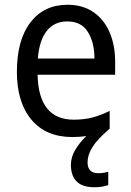

<svg xmlns="http://www.w3.org/2000/svg" viewBox="-20 -566 550 807"><path d="M348 116Q348 162 393 162Q407 162 417.5 160Q428 158 435 156V212Q423 216 409 218.5Q395 221 377 221Q326 221 302 196.5Q278 172 278 127Q278 93 298 61Q318 29 343 6Q316 10 284 10Q173 10 112 -63Q51 -136 51 -264Q51 -398 108 -472Q165 -546 264 -546Q327 -546 372 -515.5Q417 -485 440.5 -430.5Q464 -376 464 -306V-252H138Q142 -63 290 -63Q333 -63 368 -72Q403 -81 441 -100V-25Q388 20 368 53Q348 86 348 116ZM263 -476Q208 -476 176.5 -436Q145 -396 139 -320H377Q377 -387 349.5 -431.5Q322 -476 263 -476Z"/></svg>

Font: Noto Sans Gujarati SemiCondensed
Style: Regular
Weight: 400
Width: 4
Designer: Jelle Bosma - Monotype Design Team, Universal Thirst
Foundry: Monotype Imaging Inc.
Version: Version 2.106; ttfautohint (v1.8.4.7-5d5b)